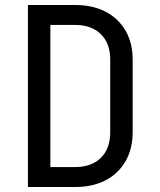

<svg xmlns="http://www.w3.org/2000/svg" viewBox="-20 -750 640 770"><path d="M92 0V-730H281Q352 -730 403.5 -703Q455 -676 483.5 -627Q512 -578 512 -511V-220Q512 -153 483.5 -103.5Q455 -54 403.5 -27Q352 0 281 0ZM182 -80H281Q347 -80 384.5 -117Q422 -154 422 -220V-511Q422 -576 384.5 -613Q347 -650 281 -650H182Z"/></svg>

Font: JetBrainsMono NFM
Style: Regular
Weight: 400
Monospace: yes
Designer: Philipp Nurullin, Konstantin Bulenkov
Foundry: JetBrains
Version: Version 2.304; ttfautohint (v1.8.4.7-5d5b);Nerd Fonts 3.3.0